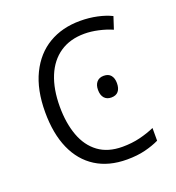

<svg xmlns="http://www.w3.org/2000/svg" viewBox="-106 -628 662 724"><g transform="rotate(-20 224.5 -266.0)"><path d="M283 10Q210 10 158.5 -22.5Q107 -55 80 -116Q53 -177 53 -263Q53 -353 83.5 -415.5Q114 -478 168 -510Q222 -542 294 -542Q330 -542 362.5 -535Q395 -528 419 -516L403 -467Q378 -478 348.5 -484.5Q319 -491 293 -491Q235 -491 194.5 -463.5Q154 -436 133 -385Q112 -334 112 -264Q112 -198 130.5 -147.5Q149 -97 187 -69Q225 -41 283 -41Q321 -41 353.5 -49Q386 -57 413 -69V-18Q388 -6 356 2Q324 10 283 10ZM307 -317Q326 -317 335.5 -305.5Q345 -294 345 -274Q345 -253 335.5 -241.5Q326 -230 307 -230Q289 -230 279 -241.5Q269 -253 269 -274Q269 -294 279 -305.5Q289 -317 307 -317Z"/></g></svg>

Font: Noto Sans Display Light
Style: Regular
Weight: 300
Designer: Monotype Design Team
Foundry: Monotype Imaging Inc.
Version: Version 2.003